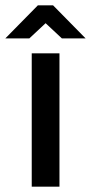

<svg xmlns="http://www.w3.org/2000/svg" viewBox="-66 -700 341 720"><path d="M53 -500V0H157V-500ZM-46 -556H44L105 -613L166 -556H255L133 -680H76Z"/></svg>

Font: LT Wave Text Medium
Style: Regular
Weight: 500
Designer: Daniel Lyons
Version: Version 2.5 (Glyphs App)